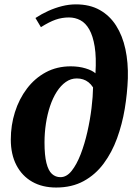

<svg xmlns="http://www.w3.org/2000/svg" viewBox="-20 -851 616 880"><path d="M237.5 8.5Q174 8.5 127.5 -18Q81 -44.5 55.2 -94Q29.5 -143.5 29.5 -211.5Q29.5 -277 48.5 -337.2Q67.5 -397.5 103.5 -445Q139.5 -492.5 190.2 -519.8Q241 -547 304.5 -547Q341.5 -547 372.5 -537.5Q403.5 -528 417.5 -515Q422 -588 414 -637.2Q406 -686.5 389.2 -716Q372.5 -745.5 348.5 -758.2Q324.5 -771 296 -771Q264 -771 234.8 -760.8Q205.5 -750.5 167.5 -726.5L142.5 -768.5Q170.5 -787 201.5 -801Q232.5 -815 264.5 -823Q296.5 -831 328 -831Q391.5 -831 437.2 -805.2Q483 -779.5 512.2 -733.5Q541.5 -687.5 554.8 -625.8Q568 -564 566 -492Q563.5 -423 551.8 -352.2Q540 -281.5 516.5 -217Q493 -152.5 455.2 -101.5Q417.5 -50.5 363.5 -21Q309.5 8.5 237.5 8.5ZM257 -39Q285.5 -39 308.5 -68Q331.5 -97 349.8 -144.2Q368 -191.5 380.5 -246.8Q393 -302 399.5 -355.8Q406 -409.5 406.5 -450.5Q397 -465 385.5 -474Q374 -483 360.8 -487.2Q347.5 -491.5 332 -491.5Q304.5 -491.5 281.5 -475.2Q258.5 -459 240.2 -430.5Q222 -402 209.5 -364.8Q197 -327.5 190.5 -284.8Q184 -242 184 -198Q184 -139 192.8 -104Q201.5 -69 218 -54Q234.5 -39 257 -39Z"/></svg>

Font: Merriweather 60pt ExtraBold
Style: Italic
Weight: 800
Italic angle: -7.8°
Version: Version 2.101